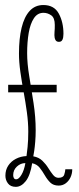

<svg xmlns="http://www.w3.org/2000/svg" viewBox="-20 -731 316 764"><path d="M12.5 -363.5V-393.5H205.5V-363.5ZM43 12.5Q22 12.5 11.8 -1Q1.5 -14.5 1.5 -32Q1.5 -55 12.8 -72Q24 -89 43.2 -99Q62.5 -109 85.5 -110Q87 -119 89.8 -146.2Q92.5 -173.5 92.5 -207Q92.5 -244 87 -284.2Q81.5 -324.5 74 -365.5Q66.5 -406.5 61 -445.2Q55.5 -484 55.5 -518Q55.5 -577.5 66 -620.8Q76.5 -664 98 -687.5Q119.5 -711 152.5 -711Q195.5 -711 214 -676.8Q232.5 -642.5 232.5 -596.5Q232.5 -581.5 228.5 -573Q224.5 -564.5 214.5 -564.5Q204.5 -564.5 200.5 -572.2Q196.5 -580 196.5 -591Q196.5 -599.5 197 -604.8Q197.5 -610 197.8 -616Q198 -622 198 -632Q198 -660 183.8 -670Q169.5 -680 153 -680Q129 -680 114.8 -658.2Q100.5 -636.5 94.2 -600Q88 -563.5 88 -519Q88 -478.5 96.5 -427.2Q105 -376 113.5 -320.8Q122 -265.5 122 -212.5Q122 -189 120.2 -167.5Q118.5 -146 116.2 -130.8Q114 -115.5 112.5 -109Q134.5 -105 148.5 -91.5Q162.5 -78 172.2 -62.2Q182 -46.5 191.2 -35Q200.5 -23.5 212.5 -23.5Q231.5 -23.5 235.5 -35.8Q239.5 -48 240 -57.5H267.5Q267.5 -40.5 260.8 -25.8Q254 -11 241.8 -1.8Q229.5 7.5 213.5 7.5Q192.5 7.5 180.2 -4.5Q168 -16.5 158.5 -33Q149 -49.5 138 -63.5Q127 -77.5 108 -81.5Q100.5 -33 82.5 -10.2Q64.5 12.5 43 12.5ZM44.5 -17.5Q54.5 -17.5 65.2 -35.2Q76 -53 81 -82Q62 -82 47.2 -68.2Q32.5 -54.5 32.5 -34Q32.5 -27.5 35.2 -22.5Q38 -17.5 44.5 -17.5Z"/></svg>

Font: Imbue Thin
Style: Regular
Weight: 100
Designer: Tyler Finck
Foundry: Etcetera Type Company
Version: Version 1.102